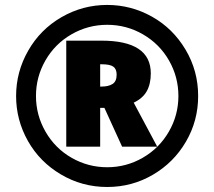

<svg xmlns="http://www.w3.org/2000/svg" viewBox="-20 -744 864 774"><path d="M587.9 -448.2Q587.9 -405.8 571.8 -376.7Q555.7 -347.7 519 -330.1L613.8 -152.8H472.2L400.9 -309.1H383.8V-152.8H247.1V-580.1H389.2Q587.9 -580.1 587.9 -448.2ZM383.8 -395H389.2Q417.5 -395 433.8 -405.5Q450.2 -416 450.2 -442.9Q450.2 -465.8 436.8 -475.3Q423.3 -484.9 390.1 -484.9H383.8ZM44.9 -356.9Q44.9 -454.6 93.8 -540Q142.6 -625.5 228 -674.8Q313.5 -724.1 412.1 -724.1Q508.3 -724.1 592.8 -676.8Q677.2 -629.4 728 -543.9Q778.8 -458.5 778.8 -356.9Q778.8 -257.3 729.7 -173.1Q680.7 -88.9 596.4 -39.6Q512.2 9.8 412.1 9.8Q311 9.8 225.6 -40.8Q140.1 -91.3 92.5 -175.8Q44.9 -260.3 44.9 -356.9ZM125 -356.9Q125 -279.8 163.8 -212.6Q202.6 -145.5 269 -107.7Q335.4 -69.8 412.1 -69.8Q489.3 -69.8 555.7 -108.2Q622.1 -146.5 660.6 -213.1Q699.2 -279.8 699.2 -356.9Q699.2 -433.6 661.4 -500Q623.5 -566.4 556.9 -605.2Q490.2 -644 412.1 -644Q335 -644 268.3 -605.7Q201.7 -567.4 163.3 -500.7Q125 -434.1 125 -356.9Z"/></svg>

Font: Open Sans ExtBd
Style: Bold
Weight: 800
Foundry: Ascender Corporation
Version: Version 1.10